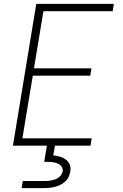

<svg xmlns="http://www.w3.org/2000/svg" viewBox="-20 -755 640 995"><path d="M47 0 168 -735H570L564 -697H205L156 -401H454L448 -363H150L96 -38H455L449 0ZM92 220 98 183H213Q226 183 240 181Q254 179 267.5 174Q281 169 291.5 158Q302 147 305 133Q307 120 299.5 109Q292 98 280.5 93Q269 88 256 86Q243 84 230 84H209L223 0H265L256 50Q274 52 291 57Q308 62 322 72.5Q336 83 342 99.5Q348 116 344 135Q342 149 335.5 162.5Q329 176 317 186.5Q305 197 291.5 203.5Q278 210 264 213.5Q250 217 235.5 218.5Q221 220 207 220Z"/></svg>

Font: Iosevka Extralight Extended
Style: Italic
Weight: 200
Width: 7
Italic angle: -9°
Monospace: yes
Designer: Belleve Invis
Foundry: Belleve Invis
Version: Version 32.5.0; ttfautohint (v1.8.4)